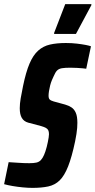

<svg xmlns="http://www.w3.org/2000/svg" viewBox="-43 -905 464 933"><path d="M115 8Q93 8 67.5 5.5Q42 3 18.5 -1Q-5 -5 -23 -10L-1 -117Q19 -116 37.5 -114.5Q56 -113 72 -112.5Q88 -112 100 -112Q121 -112 134 -115Q147 -118 155.5 -127Q164 -136 171 -152Q174 -159 177.5 -169Q181 -179 184 -191Q187 -203 189.5 -215Q192 -227 193.5 -237Q195 -247 195 -253Q195 -265 191.5 -272Q188 -279 180 -283.5Q172 -288 158 -292L94 -309Q73 -315 63 -332Q53 -349 53 -379Q53 -400 57.5 -427Q62 -454 69 -487Q83 -555 100.5 -596Q118 -637 142.5 -659Q167 -681 200 -688.5Q233 -696 277 -696Q306 -696 331 -693Q356 -690 374 -686.5Q392 -683 399 -680L376 -571Q371 -572 359.5 -573Q348 -574 332.5 -575Q317 -576 299 -576Q273 -576 258 -573.5Q243 -571 234.5 -562.5Q226 -554 218 -535Q214 -527 209 -515Q204 -503 200.5 -489Q197 -475 195 -462Q193 -449 193 -440Q193 -427 198.5 -421.5Q204 -416 218 -412L273 -397Q291 -392 304.5 -383Q318 -374 325.5 -356.5Q333 -339 333 -308Q333 -297 332 -283.5Q331 -270 328.5 -254Q326 -238 322 -218Q306 -142 288 -96.5Q270 -51 247 -28.5Q224 -6 191.5 1Q159 8 115 8ZM220 -740V-745L274 -885H401V-880L326 -740Z"/></svg>

Font: Saira ExtraCondensed ExtraBold
Style: Italic
Weight: 800
Width: 2
Italic angle: -12°
Designer: Hector Gatti with collaboration of the Omnibus-Type team
Foundry: Omnibus-Type
Version: Version 1.101